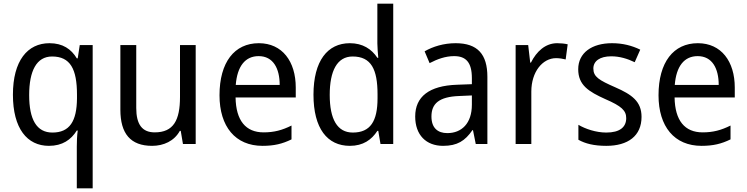

<svg xmlns="http://www.w3.org/2000/svg" viewBox="-20 -780 4046 1040"><path d="M396 14V240H482V-536H412L401 -464H396C366 -514 320 -546 248 -546C129 -546 50 -451 50 -267C50 -84 127 10 245 10C318 10 365 -23 396 -73H401C397 -44 396 -10 396 14ZM264 -62C178 -62 138 -133 138 -265C138 -396 178 -474 262 -474C361 -474 397 -406 397 -267V-247C396 -123 357 -62 264 -62Z M1040 -536H955V-255C955 -129 920 -63 818 -63C750 -63 718 -106 718 -195V-536H632V-186C632 -56 687 10 804 10C866 10 924 -16 954 -71H959L971 0H1040Z M1382 -546C1250 -546 1169 -443 1169 -264C1169 -94 1255 10 1402 10C1465 10 1510 -1 1559 -25V-100C1509 -75 1465 -63 1408 -63C1311 -63 1258 -127 1256 -252H1582V-306C1582 -447 1509 -546 1382 -546ZM1381 -476C1460 -476 1495 -409 1495 -320H1257C1265 -421 1308 -476 1381 -476Z M1875 10C1947 10 1993 -23 2024 -71H2029L2041 0H2110V-760H2024V-545C2024 -524 2027 -489 2029 -467H2024C1993 -514 1945 -546 1875 -546C1754 -546 1678 -450 1678 -267C1678 -84 1753 10 1875 10ZM1891 -62C1807 -62 1766 -134 1766 -266C1766 -396 1806 -474 1890 -474C1991 -474 2025 -404 2025 -269V-248C2025 -123 1986 -62 1891 -62Z M2448 -546C2384 -546 2325 -528 2280 -502L2307 -438C2349 -460 2393 -476 2440 -476C2503 -476 2536 -443 2536 -357V-324L2456 -321C2304 -316 2229 -256 2229 -149C2229 -49 2288 10 2380 10C2457 10 2499 -17 2539 -75H2542L2557 0H2620V-364C2620 -486 2567 -546 2448 -546ZM2468 -260 2536 -263V-213C2536 -111 2480 -59 2403 -59C2351 -59 2317 -87 2317 -149C2317 -218 2357 -256 2468 -260Z M2998 -546C2934 -546 2886 -501 2856 -441H2852L2841 -536H2773V0H2858V-284C2858 -391 2919 -465 2992 -465C3009 -465 3029 -462 3044 -458L3055 -540C3038 -544 3017 -546 2998 -546Z M3455 -147C3455 -231 3402 -268 3313 -307C3224 -346 3194 -364 3194 -409C3194 -449 3229 -475 3291 -475C3336 -475 3379 -462 3418 -443L3448 -511C3403 -533 3353 -546 3295 -546C3186 -546 3112 -494 3112 -405C3112 -319 3168 -284 3259 -243C3347 -205 3372 -181 3372 -140C3372 -92 3338 -62 3264 -62C3208 -62 3150 -82 3113 -104V-23C3150 -2 3198 10 3264 10C3382 10 3455 -44 3455 -147Z M3760 -546C3628 -546 3547 -443 3547 -264C3547 -94 3633 10 3780 10C3843 10 3888 -1 3937 -25V-100C3887 -75 3843 -63 3786 -63C3689 -63 3636 -127 3634 -252H3960V-306C3960 -447 3887 -546 3760 -546ZM3759 -476C3838 -476 3873 -409 3873 -320H3635C3643 -421 3686 -476 3759 -476Z"/></svg>

Font: Noto Sans Sinhala UI SemiCondensed
Style: Regular
Weight: 400
Width: 4
Designer: Jelle Bosma - Monotype Design Team
Foundry: Monotype Imaging Inc.
Version: Version 2.006